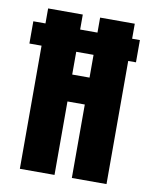

<svg xmlns="http://www.w3.org/2000/svg" viewBox="-74 -675 572 731"><g transform="rotate(10 212.0 -310.0)"><path d="M6 -476V-562H418V-476ZM53 -620H187V-388H254V-620H388V0H254V-284H187V0H53Z"/></g></svg>

Font: Smooch Sans Thin ExtraBold
Style: Regular
Weight: 800
Version: Version 1.010